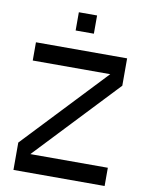

<svg xmlns="http://www.w3.org/2000/svg" viewBox="-97 -968 794 1037"><g transform="rotate(10 300.0 -450.0)"><path d="M50 0H550V-100H125L550 -550V-700H50V-600H475L50 -150ZM250 -800H350V-900H250Z"/></g></svg>

Font: LS-VG5000
Style: Regular
Weight: 400
Designer: Justin Bihan, 2021
Foundry: Justin Bihan, 2021
Version: Version 1.000;Glyphs 3.1.2 (3151)